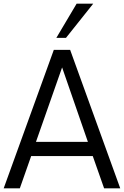

<svg xmlns="http://www.w3.org/2000/svg" viewBox="-20 -1020 671 1040"><path d="M484.9 -1000 337.4 -814.9H285.2L395 -1000ZM543.9 0 482.4 -174.8H148.9L87.4 0H0L271.5 -750H359.9L631.3 0ZM174.8 -251.5H456.1L316.4 -654.8Z"/></svg>

Font: Now
Style: Regular
Weight: 400
Designer: Alfredo Marco Pradil
Foundry: Alfredo Marco Pradil
Version: Version 1.002;PS 001.002;hotconv 1.0.88;makeotf.lib2.5.64775